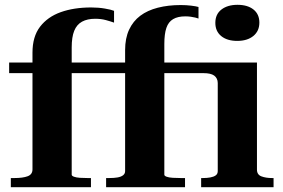

<svg xmlns="http://www.w3.org/2000/svg" viewBox="-20 -778 1176 798"><path d="M18 -518H440V-474H18ZM403 -518H841V-474H403ZM500 -67V-570Q500 -619 516.5 -654.5Q533 -690 563 -712.5Q593 -735 636 -746Q679 -757 731 -757Q754 -757 774.5 -754.5Q795 -752 805 -749V-701Q800 -703 791.5 -705Q783 -707 772.5 -708.5Q762 -710 750 -710Q719 -710 699.5 -698.5Q680 -687 671.5 -662Q663 -637 663 -595V-52Q663 -47 672.5 -43.5Q682 -40 698 -39Q714 -38 732 -38H749V0H421V-38H434Q454 -38 468.5 -40.5Q483 -43 491.5 -49.5Q500 -56 500 -67ZM278 -52Q278 -47 287.5 -43.5Q297 -40 312 -39Q327 -38 344 -38H358V0H25V-38H40Q75 -38 95 -45.5Q115 -53 115 -74V-559Q115 -626 146.5 -667Q178 -708 232.5 -727.5Q287 -747 359 -747Q389 -747 415.5 -742.5Q442 -738 454 -733V-684Q440 -689 420 -694.5Q400 -700 376 -700Q343 -700 321 -688Q299 -676 288.5 -650Q278 -624 278 -581ZM966 -608Q924 -608 899.5 -628Q875 -648 875 -683Q875 -719 900.5 -738.5Q926 -758 967 -758Q1009 -758 1033.5 -738.5Q1058 -719 1058 -684Q1058 -649 1033 -628.5Q1008 -608 966 -608ZM885 -67V-433Q885 -443 881 -451Q877 -459 870 -464Q863 -469 852 -471.5Q841 -474 826 -474H812V-518H1048V-73Q1048 -52 1066.5 -45Q1085 -38 1111 -38H1117V0H816V-38H824Q840 -38 854 -40.5Q868 -43 876.5 -49Q885 -55 885 -67Z"/></svg>

Font: Roboto Serif 120pt Expanded SemiBold
Style: Regular
Weight: 600
Width: 7
Designer: Greg Gazdowicz
Foundry: Commercial Type
Version: Version 1.008